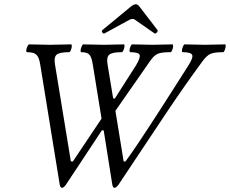

<svg xmlns="http://www.w3.org/2000/svg" viewBox="-20 -879 1093 913"><path d="M477.1 -720.2Q471.7 -717.3 466.8 -724.4Q461.9 -731.4 466.8 -735.8L604 -849.1Q617.2 -858.9 626 -858.9Q633.8 -858.9 642.1 -849.1L729 -735.8Q731.9 -731.9 725.8 -724.6Q719.7 -717.3 714.8 -720.2L623 -784.2Q618.2 -789.1 609.9 -789.1Q602.5 -789.1 594.2 -784.2ZM264.2 0 170.9 -574.2Q165.5 -607.4 152.8 -619.1Q140.1 -630.9 107.9 -630.9Q104 -632.3 105 -640.6Q106 -648.9 110.4 -658.4Q114.7 -668 118.2 -668Q190.4 -666 217.8 -666Q246.6 -666 318.8 -668Q321.8 -666.5 321.3 -658.2Q320.8 -649.9 316.9 -640.4Q313 -630.9 309.1 -630.9Q263.2 -630.9 249.5 -619.1Q235.8 -607.4 241.2 -574.2L316.9 -111.8L326.2 -110.8L462.9 -314.9L420.9 -574.2Q415.5 -607.9 404.8 -619.4Q394 -630.9 366.2 -630.9Q362.3 -632.3 363.3 -640.6Q364.3 -648.9 368.4 -658.4Q372.6 -668 376 -668Q446.3 -666 473.1 -666Q499.5 -666 569.8 -668Q572.8 -666.5 572 -658.2Q571.3 -649.9 567.1 -640.4Q563 -630.9 559.1 -630.9Q513.2 -630.9 499.5 -618.9Q485.8 -606.9 491.2 -574.2L518.1 -411.1L525.9 -410.2L627 -568.8Q649.4 -606.4 643.6 -618.7Q637.7 -630.9 599.1 -630.9Q595.2 -632.3 595.9 -640.6Q596.7 -648.9 600.8 -658.4Q605 -668 608.9 -668Q677.2 -666 705.1 -666Q732.4 -666 800.8 -668Q803.7 -666.5 803.2 -658.2Q802.7 -649.9 798.8 -640.4Q794.9 -630.9 791 -630.9Q748 -630.9 730.2 -623.3Q712.4 -615.7 693.8 -588.9L528.8 -352.1L567.9 -111.8L576.2 -110.8Q587.4 -126 599.9 -143.6Q612.3 -161.1 627.9 -184.3Q643.6 -207.5 656 -226.3Q668.5 -245.1 689.2 -276.9Q710 -308.6 722.2 -327.4Q734.4 -346.2 759.3 -385Q784.2 -423.8 795.7 -441.9Q807.1 -460 836.2 -505.4Q865.2 -550.8 876 -567.9Q899.4 -604.5 893.8 -617.7Q888.2 -630.9 848.1 -630.9Q844.2 -632.3 845.2 -640.6Q846.2 -648.9 850.3 -658.4Q854.5 -668 857.9 -668Q924.3 -666 955.1 -666Q974.6 -666 1050.8 -668Q1053.7 -666.5 1053 -658.2Q1052.2 -649.9 1048.6 -640.4Q1044.9 -630.9 1041 -630.9Q999 -630.9 981.2 -623Q963.4 -615.2 943.8 -588.9Q854 -466.8 766.1 -335L543 0Q532.2 14.2 524.9 14.2Q517.1 14.2 514.2 0L473.1 -258.8L464.8 -259.8L293 0Q282.2 14.2 274.9 14.2Q267.6 14.2 264.2 0Z"/></svg>

Font: Junicode SmCond
Style: Italic
Weight: 400
Width: 4
Italic angle: -11°
Designer: Peter S. Baker
Version: Version 2.206